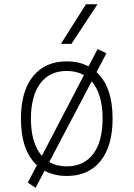

<svg xmlns="http://www.w3.org/2000/svg" viewBox="-20 -815 626 900"><path d="M147 65.4 110.4 41 152.8 -40.5Q78.1 -110.4 78.1 -258.8Q78.1 -387.2 134.8 -457.3Q191.4 -527.3 293 -527.3Q351.1 -527.3 395 -503.9L437.5 -585L479 -565.4L432.6 -477.1Q507.8 -407.7 507.8 -258.8Q507.8 -130.9 451.4 -60.5Q395 9.8 293 9.8Q233.9 9.8 189 -14.6ZM293 -35.2Q373 -35.2 417 -93.5Q460.9 -151.9 460.9 -258.8Q460.9 -375 409.7 -433.6L210.9 -55.7Q246.1 -35.2 293 -35.2ZM176.3 -84.5 373.5 -462.9Q338.9 -482.4 293 -482.4Q212.9 -482.4 168.9 -424.1Q125 -365.7 125 -258.8Q125 -143.1 176.3 -84.5ZM265.6 -609.4 382.8 -794.9H437L314.9 -609.4Z"/></svg>

Font: Cascadia Code ExtraLight
Style: Regular
Weight: 200
Monospace: yes
Designer: Aaron Bell
Foundry: Saja Typeworks
Version: Version 2407.024; ttfautohint (v1.8.4)